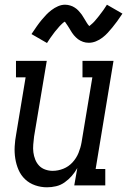

<svg xmlns="http://www.w3.org/2000/svg" viewBox="-20 -789 541 817"><path d="M180 8Q154 8 129.5 -0.5Q105 -9 87 -26Q69 -43 59 -66Q49 -89 45 -114.5Q41 -140 42.5 -166.5Q44 -193 49 -219L89 -460H48V-530H179L125 -208Q123 -191 121.5 -174Q120 -157 122 -141Q124 -125 130 -110Q136 -95 146.5 -84Q157 -73 172.5 -67.5Q188 -62 204 -62Q227 -62 249.5 -71Q272 -80 288.5 -98Q305 -116 314 -138Q323 -160 327 -183L373 -460H331V-530H463L387 -70H428V0H296L309 -74Q299 -56 285.5 -40.5Q272 -25 255 -13Q238 -1 218.5 3.5Q199 8 180 8ZM180 -606 114 -644Q126 -662 136.5 -677Q147 -692 157 -704Q167 -716 176.5 -726Q186 -736 199 -746Q212 -756 227 -762.5Q242 -769 257 -769Q263 -769 268.5 -768Q274 -767 279 -765.5Q284 -764 288.5 -762Q293 -760 297.5 -757Q302 -754 306 -751Q310 -748 313 -744.5Q316 -741 320 -736.5Q324 -732 327 -728Q330 -724 332.5 -719.5Q335 -715 337.5 -711.5Q340 -708 343 -702.5Q346 -697 349 -692.5Q352 -688 354 -685Q356 -682 360 -678Q363 -681 366.5 -683.5Q370 -686 374.5 -690.5Q379 -695 380.5 -696.5Q382 -698 384.5 -701Q387 -704 389.5 -707Q392 -710 395 -713.5Q398 -717 401 -721Q404 -725 407 -729Q410 -733 413.5 -737.5Q417 -742 420.5 -747Q424 -752 427.5 -757.5Q431 -763 435 -769L501 -731Q489 -713 478.5 -698.5Q468 -684 458 -672Q448 -660 438.5 -649.5Q429 -639 416 -629Q403 -619 388 -613Q373 -607 358 -607Q351 -607 345 -608Q339 -609 333.5 -611Q328 -613 322 -616Q316 -619 311.5 -622.5Q307 -626 303 -630Q299 -634 294.5 -639Q290 -644 287 -649Q284 -654 281 -658.5Q278 -663 275 -668.5Q272 -674 268 -679.5Q264 -685 261.5 -689Q259 -693 256 -697Q252 -695 249 -692.5Q246 -690 241 -685Q236 -680 234.5 -678.5Q233 -677 230.5 -674Q228 -671 225.5 -668Q223 -665 220 -661.5Q217 -658 214 -654.5Q211 -651 208 -646.5Q205 -642 201.5 -637.5Q198 -633 194.5 -628Q191 -623 187.5 -617.5Q184 -612 180 -606Z"/></svg>

Font: Iosevka Slab Oblique
Style: Regular
Weight: 400
Italic angle: -9°
Monospace: yes
Designer: Belleve Invis
Foundry: Belleve Invis
Version: Version 11.1.1; ttfautohint (v1.8.3)